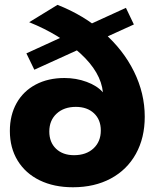

<svg xmlns="http://www.w3.org/2000/svg" viewBox="-20 -770 658 798"><path d="M21 -225.7Q21 -291.6 49 -341.5Q77 -391.3 128.5 -418.6Q180 -445.8 248 -445.8Q296.7 -445.8 340.2 -429.7Q383.7 -413.7 407.7 -386.3Q399.6 -469.4 314.1 -547.9Q228.6 -626.3 101.3 -677.7L219 -749.8Q328.2 -707 410.3 -635Q492.4 -563 537 -472.4Q581.6 -381.9 581.6 -284.8Q581.6 -197 544.8 -130.6Q508 -64.3 440.5 -28Q372.9 8.3 283.1 8.3Q204.3 8.3 145.1 -20.5Q85.9 -49.3 53.4 -102.4Q21 -155.4 21 -225.7ZM399 -227.8Q399 -272.6 370.6 -299.2Q342.2 -325.8 295.2 -325.8Q245.7 -325.8 215.3 -297.7Q184.9 -269.7 184.9 -223.4Q184.9 -178.6 212.9 -151.8Q241 -125 287.7 -125Q338.3 -125 368.7 -153.3Q399 -181.6 399 -227.8ZM89.7 -548.2 503.4 -737.4 536.4 -668.3 122.7 -480.2Z"/></svg>

Font: iiserrat Thin
Style: Regular
Weight: 100
Designer: Akira Ohta
Foundry: Akira Ohta
Version: Version 1.200;Glyphs 3.3.1 (3343)